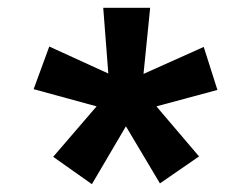

<svg xmlns="http://www.w3.org/2000/svg" viewBox="-20 -743 585 491"><path d="M215 -272 116 -342 227 -471 66 -515 106 -624 257 -555 244 -723H364L347 -554L501 -623L536 -513L380 -471L489 -343L389 -274L302 -420Z"/></svg>

Font: Public Sans Thin Black
Style: Italic
Weight: 900
Italic angle: -8°
Version: Version 2.001